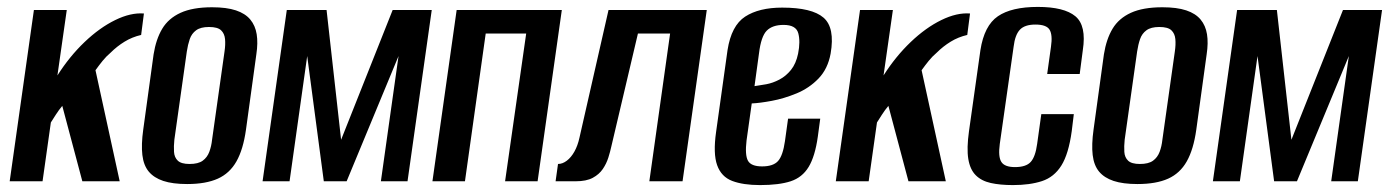

<svg xmlns="http://www.w3.org/2000/svg" viewBox="-20 -524 4016 555"><path d="M8 0 78 -495H173L146 -306Q181 -361 224.5 -402.5Q268 -444 313 -466Q358 -488 396 -485L388 -423Q362 -417 340 -403.5Q318 -390 300 -372Q287 -361 276.5 -348Q266 -335 256 -321L326 0H218L160 -218Q150 -206 141 -192Q132 -178 127 -170L103 0Z M521 8Q479 8 452 -1Q425 -10 410 -28Q395 -46 391.5 -76Q388 -106 394 -149L424 -367Q431 -411 449 -441Q467 -471 502 -487Q537 -503 593 -503Q635 -503 662 -494Q689 -485 703.5 -467.5Q718 -450 722 -425Q726 -400 721 -367L691 -149Q683 -92 663.5 -57.5Q644 -23 609.5 -7.5Q575 8 521 8ZM528 -50Q553 -50 566 -59.5Q579 -69 585 -85Q591 -101 593 -120L629 -375Q632 -395 630.5 -411Q629 -427 619 -436.5Q609 -446 584 -446Q560 -446 547 -436.5Q534 -427 528.5 -411Q523 -395 520 -375L484 -120Q482 -101 483 -85Q484 -69 494 -59.5Q504 -50 528 -50Z M739 0 809 -495H924L966 -120L1115 -495H1228L1158 0H1081L1132 -362L982 0H916L868 -362L817 0Z M1230 0 1300 -495H1604L1534 0H1440L1501 -427H1384L1324 0Z M1586 0 1593 -50Q1606 -50 1618.5 -59.5Q1631 -69 1640.5 -86Q1650 -103 1655 -126L1739 -495H2023L1953 0H1857L1917 -427H1824L1747 -100Q1744 -86 1738.5 -68.5Q1733 -51 1722.5 -35.5Q1712 -20 1693.5 -10Q1675 0 1644 0Z M2177 11Q2128 11 2096.5 -1Q2065 -13 2053 -46.5Q2041 -80 2050 -143L2083 -379Q2094 -450 2134 -476Q2174 -502 2241 -502Q2327 -502 2360.5 -473Q2394 -444 2381 -369Q2373 -325 2346 -297Q2319 -269 2282.5 -254Q2246 -239 2211 -232.5Q2176 -226 2153 -225L2138 -118Q2133 -76 2142 -59.5Q2151 -43 2183 -43Q2215 -43 2229 -58.5Q2243 -74 2249 -116L2258 -181H2351L2344 -129Q2336 -72 2317.5 -41.5Q2299 -11 2265.5 0Q2232 11 2177 11ZM2161 -275Q2176 -277 2195 -280.5Q2214 -284 2233 -294Q2252 -304 2266.5 -322Q2281 -340 2287 -369Q2294 -404 2287.5 -428Q2281 -452 2245 -452Q2213 -452 2196.5 -435.5Q2180 -419 2174 -370Z M2396 0 2466 -495H2561L2534 -306Q2569 -361 2612.5 -402.5Q2656 -444 2701 -466Q2746 -488 2784 -485L2776 -423Q2750 -417 2728 -403.5Q2706 -390 2688 -372Q2675 -361 2664.5 -348Q2654 -335 2644 -321L2714 0H2606L2548 -218Q2538 -206 2529 -192Q2520 -178 2515 -170L2491 0Z M2908 11Q2871 11 2844 5Q2817 -1 2800.5 -17.5Q2784 -34 2779 -64.5Q2774 -95 2781 -145L2814 -379Q2825 -450 2864.5 -477Q2904 -504 2980 -504Q3056 -504 3088.5 -477Q3121 -450 3110 -379L3101 -310H3007L3018 -389Q3023 -423 3014 -438Q3005 -453 2973 -453Q2942 -453 2928 -438Q2914 -423 2910 -389L2870 -108Q2865 -71 2874.5 -56Q2884 -41 2914 -41Q2946 -41 2959.5 -56Q2973 -71 2978 -108L2990 -194H3084L3078 -145Q3069 -79 3048 -45.5Q3027 -12 2992 -0.5Q2957 11 2908 11Z M3268 8Q3226 8 3199 -1Q3172 -10 3157 -28Q3142 -46 3138.5 -76Q3135 -106 3141 -149L3171 -367Q3178 -411 3196 -441Q3214 -471 3249 -487Q3284 -503 3340 -503Q3382 -503 3409 -494Q3436 -485 3450.5 -467.5Q3465 -450 3469 -425Q3473 -400 3468 -367L3438 -149Q3430 -92 3410.5 -57.5Q3391 -23 3356.5 -7.5Q3322 8 3268 8ZM3275 -50Q3300 -50 3313 -59.5Q3326 -69 3332 -85Q3338 -101 3340 -120L3376 -375Q3379 -395 3377.5 -411Q3376 -427 3366 -436.5Q3356 -446 3331 -446Q3307 -446 3294 -436.5Q3281 -427 3275.5 -411Q3270 -395 3267 -375L3231 -120Q3229 -101 3230 -85Q3231 -69 3241 -59.5Q3251 -50 3275 -50Z M3486 0 3556 -495H3671L3713 -120L3862 -495H3975L3905 0H3828L3879 -362L3729 0H3663L3615 -362L3564 0Z"/></svg>

Font: Alumni Sans SemiBold
Style: Italic
Weight: 600
Italic angle: -8°
Version: Version 1.016